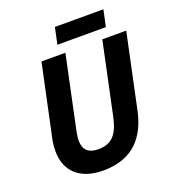

<svg xmlns="http://www.w3.org/2000/svg" viewBox="-156 -996 1012 1124"><g transform="rotate(-20 350.0 -433.5)"><path d="M69 -191C69 -70 147 10 295 10C484 10 570 -101 602 -252L700 -714H551L456 -266C435 -167 397 -117 310 -117C249 -117 218 -146 218 -204C218 -220 221 -240 226 -265L321 -714H172L76 -263C71 -240 69 -212 69 -191ZM293 -774H595L617 -877H315Z"/></g></svg>

Font: BC Sans
Style: Bold Italic
Weight: 700
Italic angle: -12°
Designer: Monotype Design Team
Province of B.C.
Foundry: Monotype Imaging Inc.
Version: Version 2.000;GOOG;noto-source:20170915:90ef993387c0